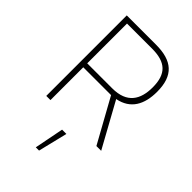

<svg xmlns="http://www.w3.org/2000/svg" viewBox="-277 -797 1167 1167"><g transform="rotate(45 306.5 -213.0)"><path d="M513 -494C513 -390 470 -316 343 -316H128V-658H343C460 -658 513 -610 513 -494ZM523 0H564L406 -287C510 -307 551 -386 551 -494C551 -634 482 -692 343 -692H92V0H128V-282H367ZM296 266 342 77H305L268 266Z"/></g></svg>

Font: RazerF5 Thin
Style: Regular
Weight: 250
Foundry: Razer Inc.
Version: Version 2